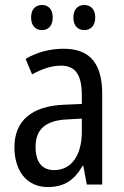

<svg xmlns="http://www.w3.org/2000/svg" viewBox="-20 -835 500 772"><path d="M105 -765C105 -730 124 -714 149 -714C173 -714 192 -730 192 -765C192 -799 173 -815 149 -815C124 -815 105 -799 105 -765ZM275 -765C275 -730 294 -714 319 -714C343 -714 363 -730 363 -765C363 -799 343 -815 319 -815C295 -815 275 -799 275 -765ZM236 -639C179 -639 126 -624 83 -598L109 -536C149 -558 187 -571 225 -571C282 -571 309 -536 309 -452V-417L239 -414C107 -409 38 -349 38 -243C38 -151 85 -83 172 -83C239 -83 279 -111 312 -168H315L329 -93H391V-456C391 -576 345 -639 236 -639ZM252 -355 309 -358V-306C309 -206 264 -151 198 -151C152 -151 123 -180 123 -244C123 -313 160 -351 252 -355Z"/></svg>

Font: Noto Sans Kannada UI Condensed
Style: Regular
Weight: 400
Width: 3
Designer: Jelle Bosma - Monotype Design Team
Foundry: Monotype Imaging Inc.
Version: Version 2.005